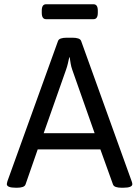

<svg xmlns="http://www.w3.org/2000/svg" viewBox="-20 -879 653 901"><path d="M321 -702Q336 -702 347 -698.5Q358 -695 361 -686L598 -28Q601 -20 601 -15Q601 2 558 2H550Q535 2 524 -1.5Q513 -5 510 -14L451 -178H157L100 -14Q97 -5 86 -1.5Q75 2 60 2H55Q12 2 12 -15Q12 -18 13 -21Q14 -24 15 -29L252 -686Q255 -695 266 -698.5Q277 -702 292 -702ZM307 -610H305Q302 -596 298.5 -581Q295 -566 290 -552L185 -254H424L319 -552Q314 -566 311.5 -581Q309 -596 307 -610ZM419 -859Q439 -859 439 -829V-819Q439 -789 419 -789H196Q176 -789 176 -819V-829Q176 -859 196 -859Z"/></svg>

Font: Asap VF Beta
Style: Regular
Weight: 400
Designer: Pablo Cosgaya
Foundry: Pablo Cosgaya
Version: Version 1.007